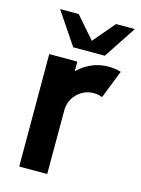

<svg xmlns="http://www.w3.org/2000/svg" viewBox="-108 -762 605 825"><g transform="rotate(15 194.0 -349.5)"><path d="M60.5 0 60 -500H185V-457Q211 -483.5 246 -498.8Q281 -514 321 -514Q349 -514 376.5 -506L327 -380Q309.5 -387.5 289.5 -387.5Q246 -387.5 215.5 -357Q185 -326.5 185 -283V0ZM152 -555 55 -699H138L222 -602.5L304 -699H387.5L292.5 -555Z"/></g></svg>

Font: Urbanist
Style: Bold
Weight: 700
Designer: Corey Hu
Foundry: Corey Hu
Version: Version 1.330; ttfautohint (v1.8.4.7-5d5b)